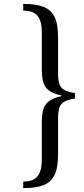

<svg xmlns="http://www.w3.org/2000/svg" viewBox="-20 -781 435 992"><path d="M297 -284V-288Q254 -297 232 -314Q210 -331 203 -358.5Q196 -386 196 -425V-616Q196 -671 174.5 -698.5Q153 -726 100 -726V-761Q163 -761 202.5 -746.5Q242 -732 261 -695Q280 -658 280 -590V-401Q280 -364 288 -344Q296 -324 315.5 -314.5Q335 -305 368 -300V-272Q335 -267 315.5 -257.5Q296 -248 288 -228Q280 -208 280 -171V19Q280 87 261 124.5Q242 162 202.5 176.5Q163 191 100 191V157Q153 157 174.5 129Q196 101 196 45V-146Q196 -186 203 -213Q210 -240 232 -257.5Q254 -275 297 -284Z"/></svg>

Font: Tiro Kannada
Style: Italic
Weight: 400
Italic angle: -11°
Designer: Kannada: John Hudson & Fiona Ross, assisted by Kaja Sojewska. Latin: John Hudson with Paul Hanslow, assisted by Kaja Soj
Foundry: Tiro Typeworks Ltd.
Version: Version 1.52